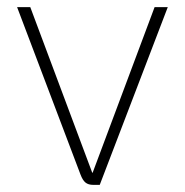

<svg xmlns="http://www.w3.org/2000/svg" viewBox="-20 -519 519 539"><path d="M206 -29 28 -499H65L239 -34H240L414 -499H451L260 0H242Q228 0 220 -6.5Q212 -13 206 -29Z"/></svg>

Font: Bai Jamjuree ExtraLight
Style: Regular
Weight: 275
Designer: Katatrad Aksorn Co.,Ltd.
Foundry: Cadson Demak Co.,Ltd.
Version: Version 1.000; ttfautohint (v1.6)